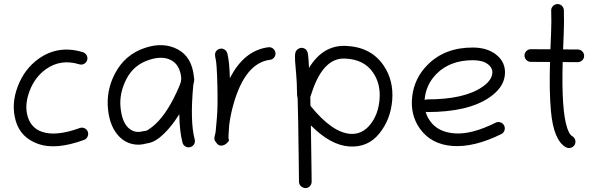

<svg xmlns="http://www.w3.org/2000/svg" viewBox="-20 -726 2996 962"><path d="M377.4 -403.8Q284.7 -432.1 210.9 -379.9Q154.8 -340.3 128.2 -270Q101.6 -199.7 118.7 -142.3Q135.7 -85 189.5 -65.9Q260.3 -41 379.4 -84.5Q391.6 -88.9 403.6 -83.5Q415.5 -78.1 419.9 -65.9Q424.3 -53.7 418.7 -41.5Q413.1 -29.3 400.9 -24.9Q260.3 26.4 172.1 -4.6Q84 -35.6 59.3 -118.9Q34.7 -202.1 68.4 -291.5Q102.1 -380.9 174.3 -432.1Q273.4 -502 395.5 -464.4Q407.7 -460.4 414.1 -449Q420.4 -437.5 416.7 -425Q413.1 -412.6 401.4 -406.2Q389.6 -399.9 377.4 -403.8Z M951.7 -339.4Q955.6 -324.7 948.7 -302.2Q931.2 -117.2 955.6 -27.3Q959 -14.6 952.4 -3.4Q945.8 7.8 933.3 11.2Q920.9 14.6 909.4 8.1Q897.9 1.5 894.5 -11.2Q879.4 -67.9 878.4 -153.8Q831.5 -78.6 778.8 -36.1Q746.6 -10.3 712.4 -6.8Q677.2 3.4 642.8 -4.4Q608.4 -12.2 582 -37.1Q530.8 -85.4 521.2 -178Q511.7 -270.5 554.2 -354Q605 -453.6 708.5 -486.8Q799.3 -516.6 870.8 -478.5Q942.4 -440.4 951.7 -339.4ZM888.2 -335Q881.8 -400.9 837.6 -424.3Q793.5 -447.8 728 -426.3Q649.9 -401.4 613.3 -329.8Q576.7 -258.3 584 -186.8Q591.3 -115.2 622.8 -85.7Q654.3 -56.2 697.8 -68.8Q701.7 -69.8 709.7 -70.3Q717.8 -70.8 742.7 -90.3Q808.6 -142.1 865.2 -264.2Q879.9 -295.9 886.2 -314.9Q887.2 -324.7 888.2 -335Z M1119.1 -458.5Q1129.4 -418.9 1131.8 -334Q1202.6 -473.6 1324.7 -489.3Q1337.4 -490.7 1347.9 -482.7Q1358.4 -474.6 1360.1 -461.7Q1361.8 -448.7 1353.8 -438.2Q1345.7 -427.7 1332.5 -426.3Q1208.5 -410.6 1149.9 -204.1Q1135.7 -154.8 1128.4 -100.6Q1126.5 -63 1125 -48.1Q1123.5 -33.2 1126.5 -27.3Q1129.4 -21.5 1119.9 -12Q1110.4 -2.4 1103 0.5Q1081.5 8.8 1069.3 -4.2Q1057.1 -17.1 1054.9 -26.6Q1052.7 -36.1 1056.4 -47.6Q1060.1 -59.1 1061 -71.5Q1062 -84 1066.9 -138.2Q1071.8 -192.4 1069.1 -300.5Q1066.4 -408.7 1060.3 -431.9Q1054.2 -455.1 1061 -466.6Q1067.9 -478 1080.6 -481.4Q1093.3 -484.9 1104.5 -478Q1115.7 -471.2 1119.1 -458.5Z M1471.2 -235.4Q1467.3 -246.1 1467.8 -276.4Q1467.8 -306.6 1464.4 -348.6Q1460.4 -390.6 1458.5 -420.4Q1456.5 -450.2 1460.4 -463.4Q1463.9 -475.6 1476.6 -482.4Q1488.3 -488.8 1500.5 -484.9Q1520.5 -478.5 1523.4 -453.1Q1526.4 -427.7 1528.3 -385.7Q1598.1 -500.5 1711.9 -496.1Q1838.9 -491.2 1902.3 -397.5Q1952.6 -323.2 1945.3 -225.6Q1937.5 -127.9 1880.9 -57.6Q1824.2 13.7 1730.5 7.8Q1636.7 2 1537.6 -97.7Q1538.6 -37.1 1540 64.9L1541.5 184.1Q1541.5 197.3 1532.2 207Q1522.9 216.8 1510.3 216.3Q1497.6 215.8 1487.8 207Q1478.5 198.2 1478 185.1L1476.6 65.4Q1474.1 -148.4 1471.2 -235.4ZM1535.6 -195.8Q1644 -61.5 1736.3 -55.2Q1794.9 -51.8 1835.4 -102.5Q1876 -153.3 1881.8 -229.5Q1887.7 -305.7 1849.6 -361.8Q1804.2 -429.2 1707.5 -432.6Q1601.6 -436.5 1544.9 -270Q1538.1 -249.5 1534.7 -240.2Q1535.2 -218.8 1535.6 -195.8Z M2112.8 -165.5Q2119.6 -140.6 2135.3 -119.1Q2174.8 -63.5 2259.3 -57.6Q2343.8 -51.8 2463.4 -111.3Q2475.1 -117.2 2487.8 -112.8Q2500.5 -108.4 2506.1 -96.7Q2511.7 -85 2507.6 -72.5Q2503.4 -60.1 2491.7 -54.2Q2356.4 12.7 2248.3 5.4Q2140.1 -2 2083 -82.5Q2034.7 -151.4 2045.4 -243.2Q2056.2 -335 2123 -401.9Q2209.5 -488.3 2349.1 -487.8Q2419.4 -487.8 2464.4 -453.6Q2516.1 -413.6 2509.5 -349.6Q2502.9 -285.6 2430.7 -236.8Q2324.2 -164.6 2120.6 -164.6Q2116.7 -164.6 2112.8 -165.5ZM2107.4 -225.1Q2113.8 -228 2120.6 -228Q2304.7 -228 2395.5 -289.6Q2442.9 -321.8 2446.8 -358.4Q2449.7 -385.3 2423.8 -404.8Q2397.9 -424.3 2349.6 -424.3Q2235.8 -424.3 2168 -356.9Q2113.3 -302.2 2107.4 -225.1Z M2639.6 -479.5 2737.8 -479Q2738.3 -490.2 2741 -555.2Q2743.7 -620.1 2741.7 -672.9Q2741.2 -686 2750.5 -695.6Q2759.8 -705.1 2772.7 -705.6Q2785.6 -706.1 2795.2 -697Q2804.7 -688 2805.2 -674.8Q2807.1 -619.6 2804.4 -554Q2801.8 -488.3 2801.3 -478.5L2875 -478Q2888.2 -478 2897.5 -468.5Q2906.7 -459 2906.7 -446Q2906.7 -433.1 2897.2 -423.8Q2887.7 -414.6 2875 -414.6Q2837.4 -415 2799.3 -415Q2792.5 -170.9 2822.3 -83.5Q2833.5 -51.3 2845.7 -44.7Q2857.9 -38.1 2861.8 -25.4Q2865.7 -12.7 2859.6 -1.2Q2853.5 10.3 2840.8 14.2Q2828.1 18.1 2816.4 12.2Q2753.4 -21.5 2740.2 -171.9Q2731.4 -269.5 2735.8 -415.5Q2687.5 -416 2639.6 -416Q2626.5 -416 2617.2 -425.5Q2607.9 -435.1 2607.9 -448Q2607.9 -460.9 2617.4 -470.2Q2627 -479.5 2639.6 -479.5Z"/></svg>

Font: Chilanka
Style: Regular
Weight: 400
Designer: Santhosh Thottingal <santhosh.thottingal@gmail.com>
Foundry: Swathanthra Malayalam Computing(SMC)
Version: Version 1.3; 20181103